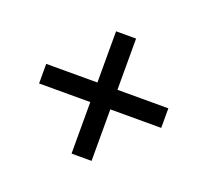

<svg xmlns="http://www.w3.org/2000/svg" viewBox="-80 -635 647 599"><g transform="rotate(20 243.0 -335.0)"><path d="M210.5 -132.5V-538.5H277V-132.5ZM40.5 -303.5V-368.5H446V-303.5Z"/></g></svg>

Font: Libre Caslon Text
Style: Regular
Weight: 400
Designer: Pablo Impallari, Rodrigo Fuenzalida, Katja Schimmel
Foundry: Pablo Impallari, Rodrigo Fuenzalida
Version: Version 2.000